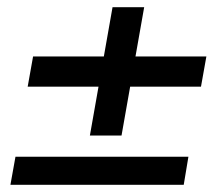

<svg xmlns="http://www.w3.org/2000/svg" viewBox="-20 -603 599 534"><path d="M9 -89 23 -167H504L491 -89ZM230 -226 293 -583H381L318 -226ZM57 -362 72 -446H554L539 -362Z"/></svg>

Font: DM Sans 12pt Medium
Style: Italic
Weight: 500
Italic angle: -10°
Version: Version 4.004;gftools[0.9.30]